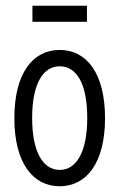

<svg xmlns="http://www.w3.org/2000/svg" viewBox="-20 -641 415 669"><path d="M93 -565H283V-621H93ZM188 8C281 8 346 -73 346 -229C346 -387 281 -467 188 -467C95 -467 30 -387 30 -229C30 -73 95 8 188 8ZM188 -49C130 -49 92 -111 92 -230C92 -351 131 -410 188 -410C246 -410 284 -351 284 -230C284 -111 246 -49 188 -49Z"/></svg>

Font: Inconsolata Condensed
Style: Regular
Weight: 400
Width: 3
Monospace: yes
Designer: Raph Levien, Cyreal, Brenton Simpson
Foundry: Raph Levien, Cyreal, Google
Version: Version 3.100